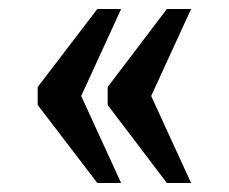

<svg xmlns="http://www.w3.org/2000/svg" viewBox="-20 -484 510 428"><path d="M352 -76H406L317 -270L406 -464H352L220 -290V-250ZM197 -76H250L161 -270L250 -464H197L64 -290V-250Z"/></svg>

Font: Noto Serif Ethiopic Condensed SemiBold
Style: Regular
Weight: 600
Width: 3
Designer: Monotype Design Team
Foundry: Monotype Imaging Inc.
Version: Version 2.102